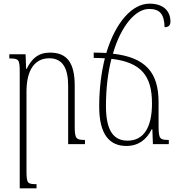

<svg xmlns="http://www.w3.org/2000/svg" viewBox="-20 -789 967 1051"><path d="M445 -23C397 -23 389 -29 389 -98V-319C389 -443 349 -501 254 -501C190 -501 154 -469 126 -412H123L120 -492H31V-469C83 -469 88 -464 88 -395V242H180V219C131 219 125 216 125 145V-287C125 -406 170 -470 250 -470C326 -470 353 -410 353 -320V0H445Z M672 10C739 10 784 -27 810 -81H814L817 0H904V-23C855 -23 848 -28 848 -101V-230C848 -394 775 -475 598 -495C643 -650 723 -740 796 -740C854 -740 879 -713 881 -640C899 -640 913 -648 913 -670C913 -727 877 -769 798 -769C705 -769 613 -669 562 -499C541 -500 518 -501 493 -501V-472C515 -472 535 -471 554 -470C535 -394 523 -305 523 -206C523 -52 580 10 672 10ZM560 -209C560 -306 571 -393 590 -467C752 -448 812 -375 812 -223C812 -92 767 -19 678 -19C593 -19 560 -88 560 -209Z"/></svg>

Font: Noto Serif Armenian Condensed ExtraLight
Style: Regular
Weight: 200
Width: 3
Designer: Monotype Design Team
Foundry: Monotype Imaging Inc.
Version: Version 2.008